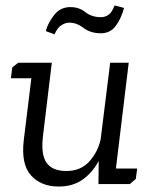

<svg xmlns="http://www.w3.org/2000/svg" viewBox="-20 -675 562 704"><path d="M180 -549 148 -561Q154 -587 177 -618Q200 -649 238 -649Q270 -649 293 -630.5Q316 -612 351 -612Q364 -612 377 -620Q390 -628 400 -655L435 -646Q424 -606 404 -579.5Q384 -553 350 -553Q312 -553 286.5 -572.5Q261 -592 234 -592Q220 -592 205 -582.5Q190 -573 180 -549ZM483 -57 478 -19 456 0H341L342 -85Q319 -42 283 -16.5Q247 9 195 9Q131 9 94 -31.5Q57 -72 67 -160L95 -388H20L25 -428L47 -445H170L138 -180Q129 -109 150.5 -78.5Q172 -48 223 -48Q276 -48 307.5 -83Q339 -118 349 -164L384 -445H452L405 -57Z"/></svg>

Font: Zilla Slab
Style: Italic
Weight: 400
Italic angle: -6°
Designer: Typotheque.com
Foundry: Typotheque type foundry
Version: Version 1.1; 2017; ttfautohint (v1.6)